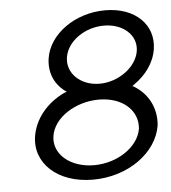

<svg xmlns="http://www.w3.org/2000/svg" viewBox="-46 -628 599 671"><g transform="rotate(-5 253.5 -292.0)"><path d="M65 -168C50 -74 130 1 254 1C378 1 480 -74 495 -168C501 -228 474 -280 425 -310L419 -313L426 -318C467 -346 498 -388 505 -435C518 -519 453 -585 347 -585C241 -585 149 -519 136 -435C129 -388 145 -346 182 -318L189 -313L180 -310C117 -280 75 -228 65 -168ZM129 -163C139 -227 216 -276 298 -276C380 -276 435 -227 429 -163C419 -99 344 -49 262 -49C180 -49 119 -99 129 -163ZM200 -433C209 -489 271 -532 338 -532C405 -532 454 -489 445 -433C436 -378 373 -331 306 -331C239 -331 191 -378 200 -433Z"/></g></svg>

Font: Charger Sport
Style: LitExtObl
Weight: 300
Designer: Jasper
Foundry: Cannot Into Space Fonts
Version: Version 1.1